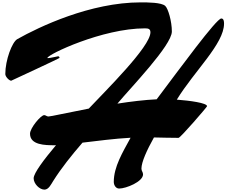

<svg xmlns="http://www.w3.org/2000/svg" viewBox="-20 -1585 1915 1624"><path d="M356 19C392.1 19 413.6 -28.8 428.7 -52.2C499.5 -164.6 585.9 -272 677.7 -378.4C803.2 -393.1 948.7 -412.6 1084.5 -419.9C1017.1 -295.9 942.4 -174.3 942.4 -46.4C942.4 -18.6 960 9.8 987.8 9.8C1046.4 9.8 1189.9 -48.3 1189.9 -109.9C1189.9 -128.9 1176.3 -138.7 1176.3 -158.7C1176.8 -215.8 1223.1 -316.4 1282.2 -422.4C1346.7 -421.4 1410.6 -418.9 1490.2 -418.9C1506.3 -418.9 1731.4 -680.7 1731.4 -686.5C1731.4 -714.8 1583 -733.9 1475.6 -742.2C1625.5 -986.8 1875 -1214.4 1875 -1385.3C1875 -1404.3 1872.6 -1428.7 1851.6 -1428.7C1810.5 -1428.7 1499.5 -1002.9 1305.2 -745.1C1202.6 -740.2 1086.9 -726.1 973.1 -708.5C1083 -840.8 1433.6 -1201.7 1433.6 -1318.4C1433.6 -1405.8 1401.9 -1513.2 1377.4 -1535.2C1344.7 -1564.5 1231.4 -1564.9 1169.9 -1564.9C744.1 -1564.9 310.1 -1357.9 126 -1253.9C82 -1229 24.9 -1076.7 24.9 -959C24.9 -935.1 58.6 -902.3 74.7 -902.3C74.7 -902.3 483.4 -1091.3 483.4 -1095.2C483.4 -1102.5 479 -1108.9 471.2 -1108.9C466.3 -1108.9 403.3 -1093.3 385.3 -1093.3C382.3 -1093.3 380.9 -1093.8 380.9 -1094.7C380.9 -1123.5 846.2 -1345.2 1206.1 -1345.2C1235.4 -1345.2 1252.4 -1340.3 1252.4 -1311C1251.5 -1189 873 -817.9 731 -666.5C549.8 -631.8 408.7 -599.6 389.6 -599.6C375.5 -599.6 366.2 -611.3 354 -611.3C325.2 -611.3 233.9 -502 233.9 -454.1C233.9 -357.9 360.8 -356.4 442.4 -356.4C445.8 -356.4 449.7 -356.9 453.6 -356.9C352.1 -236.3 264.6 -120.1 264.6 -77.1C264.6 -31.2 313.5 19 356 19Z"/></svg>

Font: Bodega Script
Style: Medium
Weight: 500
Italic angle: 39.7°
Version: Version 001.000